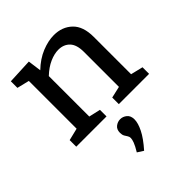

<svg xmlns="http://www.w3.org/2000/svg" viewBox="-228 -672 1094 1094"><g transform="rotate(-45 318.5 -125.0)"><path d="M35 0V-53L109 -71V-456L35 -474V-527L187 -534L198 -453Q245 -498 296.5 -519Q348 -540 394 -540Q461 -540 504.5 -498.5Q548 -457 548 -372V-71L622 -53V0H378V-53L448 -69V-351Q448 -409 422 -436Q396 -463 353 -463Q321 -463 283.5 -446.5Q246 -430 209 -395V-69L279 -53V0ZM292 290 256 267Q276 234 283 215Q290 196 290 185Q290 174 284.5 166Q279 158 273 147.5Q267 137 267 120Q267 93 284.5 79.5Q302 66 323 66Q344 66 362 80.5Q380 95 380 125Q380 154 359.5 195.5Q339 237 292 290Z"/></g></svg>

Font: Bitter Medium
Style: Regular
Weight: 500
Designer: Sol Matas, and Bitter project Authors
Foundry: Sol Matas
Version: Version 2.001